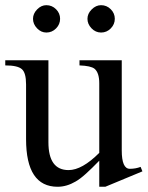

<svg xmlns="http://www.w3.org/2000/svg" viewBox="-20 -695 561 730"><path d="M199.2 15.1Q79.1 15.1 79.1 -166V-374Q79.1 -418.5 63 -432.1Q46.9 -446.3 0 -446.3V-465.8H164.1V-154.3Q164.1 -48.3 240.7 -48.3Q292 -48.3 357.4 -113.8V-378.4Q357.4 -418.5 339.4 -433.6Q325.2 -444.8 282.2 -446.3V-465.8H442.9V-123Q442.9 -53.2 473.6 -53.2Q495.6 -53.2 514.6 -60.5L521.5 -43.5L380.4 15.1H357.4V-84Q329.1 -54.7 306.9 -34.7Q284.7 -14.6 267.6 -4.9Q233.4 15.1 199.2 15.1ZM364.3 -571.3Q343.3 -571.3 327.9 -587.4Q312.5 -603.5 312.5 -623.5Q312.5 -643.1 328.6 -659.2Q344.7 -675.3 364.3 -675.3Q385.7 -675.3 401.1 -659.9Q416.5 -644.5 416.5 -623.5Q416.5 -602.5 401.1 -586.9Q385.7 -571.3 364.3 -571.3ZM156.2 -571.3Q136.2 -571.3 120.8 -587.4Q105.5 -603.5 105.5 -623.5Q105.5 -643.1 121.1 -659.2Q136.7 -675.3 156.2 -675.3Q177.7 -675.3 193.1 -659.9Q208.5 -644.5 208.5 -623.5Q208.5 -602.5 193.1 -586.9Q177.7 -571.3 156.2 -571.3Z"/></svg>

Font: Nuosu SIL
Style: Regular
Weight: 400
Designer: Peter Constable, Alex Kotlar, Peter Martin
Foundry: SIL International
Version: Version 2.300